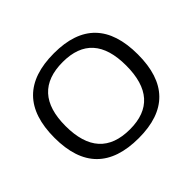

<svg xmlns="http://www.w3.org/2000/svg" viewBox="-160 -915 1132 1132"><g transform="rotate(-45 406.5 -349.0)"><path d="M409.2 -68.4Q659.2 -68.4 659.2 -351.1Q659.2 -629.9 409.2 -629.9Q153.8 -629.9 153.8 -351.1Q153.8 -68.4 409.2 -68.4ZM58.6 -348.1Q58.6 -703.1 409.2 -703.1Q754.4 -703.1 754.4 -348.1Q754.4 4.9 409.2 4.9Q58.6 4.9 58.6 -348.1Z"/></g></svg>

Font: Sansation
Style: Regular
Weight: 400
Designer: Bernd Montag
Version: Version 1.301